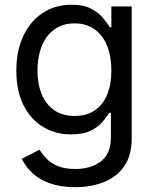

<svg xmlns="http://www.w3.org/2000/svg" viewBox="-20 -568 645 803"><path d="M294.9 214.8Q234.9 214.8 190.2 199.2Q145.5 183.6 116.2 156.5Q86.9 129.4 71.3 96.2L145 58.1Q156.2 75.7 173.6 94.5Q190.9 113.3 220.2 126Q249.5 138.7 294.9 138.7Q360.4 138.7 402.1 106.7Q443.8 74.7 443.8 7.8V-96.2H437Q425.8 -78.6 407.7 -57.4Q389.6 -36.1 358.4 -21Q327.1 -5.9 277.3 -5.9Q211.9 -5.9 159.9 -37.4Q107.9 -68.8 78.1 -128.4Q48.3 -188 48.3 -272.5Q48.3 -356 77.6 -418Q106.9 -480 159.2 -514.2Q211.4 -548.3 279.3 -548.3Q328.6 -548.3 359.9 -532.2Q391.1 -516.1 409.7 -494.1Q428.2 -472.2 439 -454.6H445.8V-541H530.8V11.7Q530.8 83 499 127.9Q467.3 172.9 413.8 193.8Q360.4 214.8 294.9 214.8ZM292 -83Q341.3 -83 375.7 -106Q410.2 -128.9 428 -171.9Q445.8 -214.8 445.8 -273.9Q445.8 -332 428 -376.2Q410.2 -420.4 376 -445.3Q341.8 -470.2 292 -470.2Q241.2 -470.2 206.5 -444.3Q171.9 -418.5 154.3 -374.3Q136.7 -330.1 136.7 -273.9Q136.7 -216.8 154.5 -173.8Q172.4 -130.9 207 -106.9Q241.7 -83 292 -83Z"/></svg>

Font: Inter 17pt
Style: Regular
Weight: 400
Version: Version 4.001;git-66647c0bb